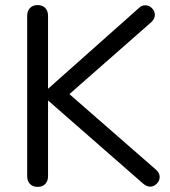

<svg xmlns="http://www.w3.org/2000/svg" viewBox="-20 -730 668 755"><path d="M543 -7.8 168.9 -335V-37.1Q168.9 -18.1 158 -6.6Q147 4.9 127.9 4.9Q108.9 4.9 97.9 -6.6Q86.9 -18.1 86.9 -37.1V-668Q86.9 -687 97.9 -698.5Q108.9 -710 127.9 -710Q147 -710 158 -698.5Q168.9 -687 168.9 -668V-380.9L525.9 -698.2Q537.1 -709.5 552 -709.2Q566.9 -709 577.9 -697.5Q588.9 -686 588.9 -671.4Q588.9 -656.7 576.2 -644L252.9 -359.9L594.2 -62Q607.9 -49.3 607.9 -34.2Q607.9 -19 596.4 -7.6Q585 3.9 570.8 3.9Q556.6 3.9 543 -7.8Z"/></svg>

Font: Nunito-Regular
Style: Regular
Weight: 400
Designer: Vernon Adams
Foundry: newtypography
Version: Version 3.000